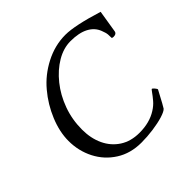

<svg xmlns="http://www.w3.org/2000/svg" viewBox="-168 -808 970 970"><g transform="rotate(-45 317.5 -322.5)"><path d="M313.5 5.9Q236.3 5.9 178.7 -30.8Q121.1 -67.4 89.8 -128.4Q58.6 -189.5 58.6 -260.7Q58.6 -325.2 87.4 -395Q116.2 -464.8 164.1 -521.5Q211.9 -579.1 281.7 -615.2Q351.6 -651.4 426.8 -651.4Q493.2 -651.4 634.8 -607.4L615.2 -486.3Q612.3 -471.7 591.8 -471.7Q584 -471.7 581.1 -474.6Q581.1 -489.3 580.1 -501Q579.1 -512.7 570.3 -535.2Q556.6 -571.3 519.5 -590.8Q482.4 -610.4 421.9 -610.4Q372.1 -610.4 323.2 -581.5Q274.4 -552.7 234.4 -502.9Q194.3 -453.1 170.9 -388.7Q147.5 -324.2 147.5 -252.9Q147.5 -190.4 170.4 -141.6Q193.4 -92.8 236.8 -64.5Q280.3 -36.1 341.8 -36.1Q414.1 -36.1 464.8 -68.4Q488.3 -83 504.4 -102.1Q520.5 -121.1 530.3 -135.3Q540 -149.4 543 -149.4Q545.9 -149.4 554.7 -139.2Q563.5 -128.9 562.5 -125Q517.6 -40 513.7 -36.1Q503.9 -25.4 472.2 -15.6Q440.4 -5.9 397.9 0Q355.5 5.9 313.5 5.9Z"/></g></svg>

Font: Crimson Text
Style: Italic
Weight: 400
Italic angle: -11°
Designer: Sebastian Kosch
Foundry: Sebastian Kosch
Version: Version 1.100; ttfautohint (v1.8.4)